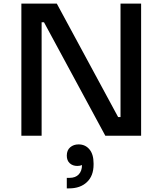

<svg xmlns="http://www.w3.org/2000/svg" viewBox="-20 -750 898 1061"><path d="M210 0H98.1V-730H293.9L632.8 -103H646V-730H759.8V0H562L223.1 -627H210ZM361.8 291H349.1V232.9H363.8Q397.5 232.9 415.3 213.6Q433.1 194.3 433.1 162.1Q421.9 167 407.2 167Q381.8 167 365.5 152.1Q349.1 137.2 349.1 109.9Q349.1 80.1 367.9 64Q386.7 47.9 414.1 47.9Q451.2 47.9 474.1 75.2Q497.1 102.5 497.1 152.8V159.2Q497.1 221.7 460.4 256.3Q423.8 291 361.8 291Z"/></svg>

Font: Sora Medium
Style: Regular
Weight: 500
Designer: Jonathan Barnbrook, Julián Moncada
Foundry: Barnbrook Fonts
Version: Version 2.000